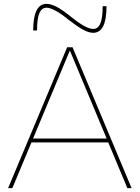

<svg xmlns="http://www.w3.org/2000/svg" viewBox="-20 -975 724 995"><path d="M22 0 328 -730H356L662 0H640L343 -711H341L44 0ZM132 -237V-257H552V-237ZM463 -805Q440 -805 410 -821.5Q380 -838 336 -872Q296 -905 267.5 -920Q239 -935 221 -935Q196 -935 184 -907Q172 -879 172 -817H152Q152 -955 221 -955Q244 -955 274.5 -939Q305 -923 348 -888Q389 -855 417 -840Q445 -825 463 -825Q488 -825 500 -853.5Q512 -882 512 -943H532Q532 -805 463 -805Z"/></svg>

Font: M PLUS 2 Thin
Style: Regular
Weight: 100
Designer: Coji Morishita
Foundry: UNDERFOREST DESIGN
Version: Version 1.001